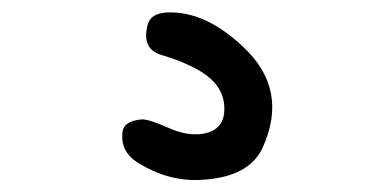

<svg xmlns="http://www.w3.org/2000/svg" viewBox="-20 -76 596 313"><path d="M220.7 -35.6Q225.6 -54.7 252.9 -55.7Q314.5 -58.1 376 0Q451.2 69.8 408.2 164.6Q385.7 213.9 305.7 217.3Q253.9 219.7 205.1 189.5Q175.8 171.4 179.7 139.2Q181.6 121.6 210 118.7Q221.7 117.7 254.4 132.3Q288.1 147.5 315.4 141.1Q345.7 133.8 345.7 102.1Q346.7 60.1 296.9 34.7Q273.4 22.5 245.1 14.2Q210 4.9 220.7 -35.6Z"/></svg>

Font: Comic Relief LRS
Style: Regular
Weight: 400
Designer: Jeff Davis
Foundry: Loudifier
Version: Version 1.0